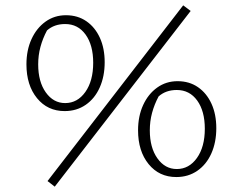

<svg xmlns="http://www.w3.org/2000/svg" viewBox="-20 -658 880 719"><path d="M222 -242Q158 -242 118.5 -290.5Q79 -339 79 -417Q79 -470 98 -511.5Q117 -553 150.5 -577Q184 -601 227 -601Q271 -601 303.5 -578.5Q336 -556 354 -516.5Q372 -477 372 -425Q372 -372 353.5 -330.5Q335 -289 301 -265.5Q267 -242 222 -242ZM224 -272Q270 -272 299.5 -313.5Q329 -355 329 -423Q329 -489 300.5 -528.5Q272 -568 224 -568Q183 -568 156 -544Q140 -514 131.5 -482.5Q123 -451 123 -417Q123 -352 151.5 -312Q180 -272 224 -272ZM185 41 158 20 666 -638 694 -617ZM640 5Q576 5 536.5 -43.5Q497 -92 497 -170Q497 -223 516 -264.5Q535 -306 568.5 -330Q602 -354 645 -354Q689 -354 721.5 -331.5Q754 -309 772 -269.5Q790 -230 790 -178Q790 -125 771.5 -83.5Q753 -42 719 -18.5Q685 5 640 5ZM642 -25Q688 -25 717.5 -66.5Q747 -108 747 -176Q747 -242 718.5 -281.5Q690 -321 642 -321Q601 -321 574 -297Q558 -267 549.5 -235.5Q541 -204 541 -170Q541 -105 569.5 -65Q598 -25 642 -25Z"/></svg>

Font: Piazzolla Thin Thin
Style: Regular
Weight: 250
Version: Version 2.005